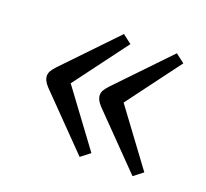

<svg xmlns="http://www.w3.org/2000/svg" viewBox="-82 -568 652 607"><g transform="rotate(20 244.5 -264.5)"><path d="M418 -58 250 -230Q233 -248 233 -264Q233 -272 237 -279.5Q241 -287 252 -299L417 -471L447 -448L312 -267L449 -82ZM240 -58 72 -230Q55 -248 55 -264Q55 -272 59 -279.5Q63 -287 74 -299L239 -471L269 -448L134 -267L271 -82Z"/></g></svg>

Font: Literata 12pt Light
Style: Regular
Weight: 300
Designer: Latin by Veronika Burian and Jose Scaglione. Greek by Irene Vlachou. Cyrillic by Vera Evstafieva.
Foundry: TypeTogether
Version: Version 3.002